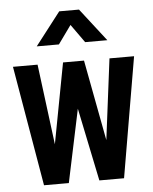

<svg xmlns="http://www.w3.org/2000/svg" viewBox="-55 -826 693 871"><g transform="rotate(-5 292.0 -390.0)"><path d="M110 0 16.5 -547.5H128.5L182 -128.5L165.5 -129L244.5 -547.5H340L419 -129L403 -128.5L456 -547.5H568L474.5 0H362L282.5 -384H304L223 0ZM132 -630.5 247.5 -780H337.5L453.5 -630.5H352.5L293 -714L233 -630.5Z"/></g></svg>

Font: Mohave Light SemiBold
Style: Regular
Weight: 600
Version: Version 2.003